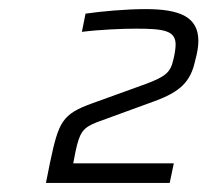

<svg xmlns="http://www.w3.org/2000/svg" viewBox="-20 -822 456 422"><path d="M90 -465 81 -420H353L362 -463H141L146 -489C155 -531 162 -541 192 -553L318 -599C376 -620 399 -642 409 -689C414 -707 416 -721 416 -732C416 -785 375 -802 300 -802C257 -802 202 -797 168 -792L160 -752C200 -757 250 -759 278 -759C340 -759 366 -755 366 -724C366 -716 364 -702 361 -691C355 -663 344 -654 302 -638L183 -595C116 -571 109 -554 90 -465Z"/></svg>

Font: Saira UNSAM Light Italic
Style: Regular
Weight: 300
Italic angle: -12°
Designer: Hector Gatti with collaboration of the Omnibus-Type team
Foundry: Omnibus-Type
Version: Version 0.072;PS 000.072;hotconv 1.0.88;makeotf.lib2.5.64775